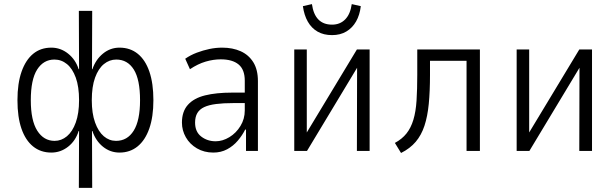

<svg xmlns="http://www.w3.org/2000/svg" viewBox="-20 -735 2993 935"><path d="M364 180 365 -97H363Q348 -49 311.5 -20.5Q275 8 230 8Q178 8 141 -22Q104 -52 84.5 -108.5Q65 -165 65 -247Q65 -329 85 -386Q105 -443 141.5 -473Q178 -503 230 -503Q275 -503 311.5 -474Q348 -445 363 -398H365L364 -682H429L428 -398H430Q446 -445 481.5 -474Q517 -503 562 -503Q614 -503 651 -473Q688 -443 707.5 -386Q727 -329 727 -247Q727 -166 707 -109Q687 -52 650 -22Q613 8 562 8Q517 8 481.5 -20.5Q446 -49 430 -97H428L429 180ZM246 -49Q279 -49 306 -71.5Q333 -94 349 -138.5Q365 -183 365 -247Q365 -313 349 -357Q333 -401 306 -423Q279 -445 245 -445Q192 -445 161 -396.5Q130 -348 130 -247Q130 -148 161.5 -98.5Q193 -49 246 -49ZM545 -49Q600 -49 631 -98.5Q662 -148 662 -247Q662 -348 631.5 -396.5Q601 -445 546 -445Q513 -445 486 -423Q459 -401 443 -357Q427 -313 427 -247Q427 -183 443 -138.5Q459 -94 485.5 -71.5Q512 -49 545 -49Z M1019 8Q974 8 939 -12.5Q904 -33 885 -66.5Q866 -100 866 -138Q866 -192 895 -224.5Q924 -257 978.5 -270.5Q1033 -284 1110 -284H1183V-233H1116Q1068 -233 1032.5 -228.5Q997 -224 974.5 -213.5Q952 -203 941 -184.5Q930 -166 930 -138Q930 -93 960 -70Q990 -47 1030 -47Q1064 -47 1097 -67Q1130 -87 1151 -121.5Q1172 -156 1172 -197V-342Q1172 -396 1142 -421Q1112 -446 1055 -446Q1019 -446 981.5 -435Q944 -424 905 -398L882 -449Q908 -467 938.5 -478.5Q969 -490 1000 -496.5Q1031 -503 1062 -503Q1113 -503 1152 -485.5Q1191 -468 1213.5 -432Q1236 -396 1236 -340V0H1178V-104H1174Q1160 -76 1138 -50Q1116 -24 1086 -8Q1056 8 1019 8Z M1413 0V-494H1474V-80H1468L1718 -494H1780V0H1718L1719 -415H1725L1475 0ZM1597 -564Q1556 -564 1526.5 -581Q1497 -598 1479 -629.5Q1461 -661 1455 -705L1499 -715Q1506 -665 1530.5 -640Q1555 -615 1597 -615Q1636 -615 1661 -640.5Q1686 -666 1693 -715L1737 -705Q1732 -662 1714 -630.5Q1696 -599 1666.5 -581.5Q1637 -564 1597 -564Z M1933 10 1903 -39Q1938 -58 1959.5 -85Q1981 -112 1993 -151.5Q2005 -191 2008.5 -245.5Q2012 -300 2012 -371V-494H2317V0H2252V-439H2074V-370Q2074 -290 2068 -229Q2062 -168 2047 -122.5Q2032 -77 2004.5 -44.5Q1977 -12 1933 10Z M2496 0V-494H2557V-80H2551L2801 -494H2863V0H2801L2802 -415H2808L2558 0Z"/></svg>

Font: Nunito Sans 7pt Condensed Light
Style: Regular
Weight: 300
Width: 3
Designer: Vernon Adams
Foundry: Vernon Adams
Version: Version 3.101;gftools[0.9.27]